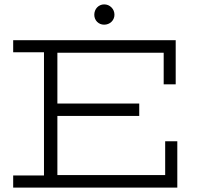

<svg xmlns="http://www.w3.org/2000/svg" viewBox="-20 -854 897 874"><path d="M725.1 -470.2V-613.8H241.2V-382.8H613.8V-326.2H241.2V-57.1H731.9V-210.9H787.1V0H40V-55.2H180.2V-616.2H40V-670.9H779.8V-470.2ZM409.2 -786.6Q409.2 -796.4 412.6 -805.2Q416 -814 422.1 -820.3Q428.2 -826.7 436.3 -830.3Q444.3 -834 454.1 -834Q473.6 -834 487.3 -820.3Q501 -806.6 501 -786.6Q501 -777.3 497.3 -769Q493.7 -760.7 487.3 -754.6Q481 -748.5 472.4 -745.1Q463.9 -741.7 454.1 -741.7Q444.3 -741.7 436.3 -745.1Q428.2 -748.5 422.1 -754.6Q416 -760.7 412.6 -769Q409.2 -777.3 409.2 -786.6Z"/></svg>

Font: Stint Ultra Expanded
Style: Regular
Weight: 400
Width: 7
Designer: Astigmatic (AOETI)
Foundry: Astigmatic (AOETI)
Version: Version 1.000